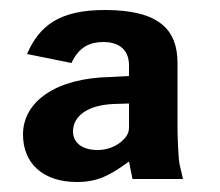

<svg xmlns="http://www.w3.org/2000/svg" viewBox="-20 -771 439 384"><path d="M134 -407C176 -407 201 -421 238 -448L245 -413H346L339 -443C336 -461 335 -506 335 -516V-645C335 -711 299 -751 190 -751C99 -751 59 -720 34 -663L123 -645C138 -678 161 -687 187 -687C211 -687 238 -677 238 -640V-619L201 -617C92 -615 26 -568 26 -502C26 -445 65 -407 134 -407ZM175 -471C144 -471 126 -486 126 -508C126 -540 157 -561 207 -563L238 -564V-516C238 -504 232 -496 223 -488C210 -477 193 -471 175 -471Z"/></svg>

Font: 18Franklin
Style: Bold
Weight: 700
Designer: Pablo Impallari, Rodrigo Fuenzalida (Modified by Dan O. Williams)
Version: Version 0.025;PS 000.025;hotconv 1.0.88;makeotf.lib2.5.64775